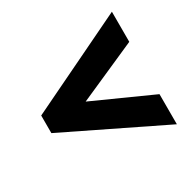

<svg xmlns="http://www.w3.org/2000/svg" viewBox="-116 -718 718 718"><g transform="rotate(-30 242.5 -359.0)"><path d="M452 -116V-246L199 -360L452 -472V-602L29 -398V-322Z"/></g></svg>

Font: Noto Sans Lao UI ExtCond ExtBd
Style: Regular
Weight: 800
Width: 2
Designer: Monotype Design Team
Foundry: Monotype Imaging Inc.
Version: Version 2.000